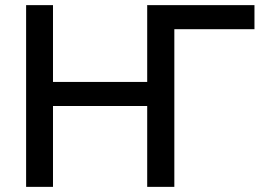

<svg xmlns="http://www.w3.org/2000/svg" viewBox="-20 -730 1039 750"><path d="M661 -616V0H555V-316H187V0H82V-710H187V-410H555V-709L554 -710H974V-616Z"/></svg>

Font: Rising Sun Medium
Style: Regular
Weight: 500
Designer: Matt McInerney, Pablo Impallari, Rodrigo Fuenzalida (Raleway font), Stephen Hutchings (Greek), Cristiano Sobral (main ch
Foundry: The Rising Sun Project Authors
Version: Version 4.327; ttfautohint (v1.8.4.7-5d5b-dirty)